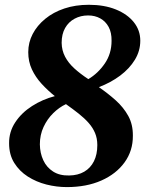

<svg xmlns="http://www.w3.org/2000/svg" viewBox="-20 -771 616 802"><path d="M259 10.5Q216.5 10.5 174 -0.2Q131.5 -11 96.2 -33.5Q61 -56 39.5 -90.5Q18 -125 18 -172.5Q17.5 -220.5 43.8 -260.2Q70 -300 113.8 -328Q157.5 -356 209 -369.5Q179.5 -393 154 -420.8Q128.5 -448.5 113.2 -481.2Q98 -514 98 -553Q98 -593.5 116.5 -629Q135 -664.5 168.8 -692.2Q202.5 -720 248.8 -735.5Q295 -751 351 -751Q415.5 -751 463.8 -731.5Q512 -712 539 -678.2Q566 -644.5 566 -601Q566 -558.5 543.5 -521.5Q521 -484.5 482 -455.2Q443 -426 393 -407Q431.5 -380.5 463.8 -351.5Q496 -322.5 515.8 -286.8Q535.5 -251 535 -204Q535.5 -141.5 500.5 -93Q465.5 -44.5 403.5 -17Q341.5 10.5 259 10.5ZM349 -440.5Q389.5 -464.5 417.8 -505.8Q446 -547 446 -600.5Q446.5 -635 433.8 -658.5Q421 -682 398.8 -694.2Q376.5 -706.5 348 -706.5Q317 -706.5 291.8 -693Q266.5 -679.5 252 -654Q237.5 -628.5 237.5 -592Q238 -560.5 251.8 -534.2Q265.5 -508 290.5 -485.2Q315.5 -462.5 349 -440.5ZM269 -38Q305.5 -38.5 331.8 -53.8Q358 -69 372.2 -97.2Q386.5 -125.5 386.5 -165Q386.5 -193 377 -215.5Q367.5 -238 350 -257.8Q332.5 -277.5 308.5 -296.5Q284.5 -315.5 255.5 -336Q227.5 -323 202.5 -298.5Q177.5 -274 162 -240.8Q146.5 -207.5 146.5 -168Q147 -131.5 160.8 -101.8Q174.5 -72 201.8 -54.5Q229 -37 269 -38Z"/></svg>

Font: Merriweather 60pt ExtraBold
Style: Italic
Weight: 800
Italic angle: -7.8°
Version: Version 2.101